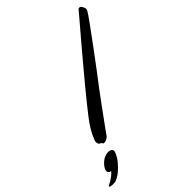

<svg xmlns="http://www.w3.org/2000/svg" viewBox="-485 -807 1167 1167"><g transform="rotate(-45 99.0 -223.5)"><path d="M426.8 -655.8Q428.7 -652.8 429.9 -649.9Q431.2 -647 431.2 -643.1Q431.2 -637.7 429.7 -632.8Q428.2 -627.9 425.8 -625Q423.3 -620.1 412.6 -604.2Q401.9 -588.4 384.8 -564.9Q367.7 -541.5 346.4 -512.2Q325.2 -482.9 302 -451.7Q278.8 -420.4 255.6 -389.4Q232.4 -358.4 211.7 -330.8Q190.9 -303.2 174.3 -281.5Q157.7 -259.8 147.9 -247.1Q135.3 -230 117.7 -206.3Q100.1 -182.6 81.1 -156.7Q62 -130.9 43.5 -105.2Q24.9 -79.6 9.8 -58.8Q-5.4 -38.1 -15.1 -24.4Q-24.9 -10.7 -25.9 -8.8Q-28.8 -3.4 -30.8 -1.7Q-32.7 0 -35.2 0H-36.1Q-36.6 2.4 -40.3 4.9Q-43.9 7.3 -48.8 9.3Q-53.7 11.2 -59.1 12.2Q-64.5 13.2 -67.9 13.2Q-71.8 13.2 -73.5 11.5Q-75.2 9.8 -76.4 7.3Q-77.6 4.9 -78.9 2.9Q-80.1 1 -83 0Q-87.4 -2.4 -92.3 -4.9Q-97.2 -7.3 -97.2 -11.2V-14.2Q-97.2 -18.1 -99.1 -20Q-101.1 -22 -101.1 -25.9Q-100.6 -28.8 -97.4 -39.1Q-94.2 -49.3 -85.9 -67.1Q-77.6 -85 -62.7 -110.1Q-47.9 -135.3 -22.9 -167Q-1.5 -194.8 27.6 -231Q56.6 -267.1 89.8 -307.4Q123 -347.7 158.2 -389.6Q193.4 -431.6 227.1 -471.7Q260.7 -511.7 291 -547.1Q321.3 -582.5 344.2 -609.6Q367.2 -636.7 381.3 -653.3Q395.5 -669.9 397 -671.9Q400.9 -675.8 407.2 -675.8Q413.1 -675.8 418 -670.9Q420.4 -668.5 421.4 -667.2Q422.4 -666 422.9 -664.6Q423.3 -663.1 423.8 -661.1Q424.3 -659.2 426.8 -655.8ZM-65.4 110.8Q-70.8 123 -76.9 132.6Q-83 142.1 -89.8 150.6Q-96.7 159.2 -104.2 167.2Q-111.8 175.3 -120.1 184.1Q-135.3 198.2 -149.2 208.3Q-163.1 218.3 -183.1 226.1Q-187 227.5 -192.9 228.3Q-198.7 229 -204.1 229Q-216.8 229 -225.6 226.8Q-234.4 224.6 -234.4 222.2Q-234.4 220.7 -233.9 219Q-233.4 217.3 -229.5 215.8Q-203.1 202.6 -185.5 189.2Q-168 175.8 -158.2 163.1Q-164.6 163.6 -168.7 161.4Q-172.9 159.2 -175.5 156Q-178.2 152.8 -179.2 149.7Q-180.2 146.5 -180.2 144Q-180.2 135.3 -174.6 125Q-168.9 114.7 -160.6 105.2Q-152.3 95.7 -142.6 88.4Q-132.8 81.1 -124.5 77.1Q-117.7 74.2 -108.2 71.5Q-98.6 68.8 -90.3 68.8Q-74.7 68.8 -66.9 75.2Q-59.1 81.5 -59.1 88.9Q-59.1 93.8 -60.3 98.6Q-61.5 103.5 -65.4 110.8Z"/></g></svg>

Font: Oregano
Style: Italic
Weight: 400
Italic angle: -12°
Designer: Astigmatic (AOETI)
Foundry: Astigmatic (AOETI)
Version: Version 1.000